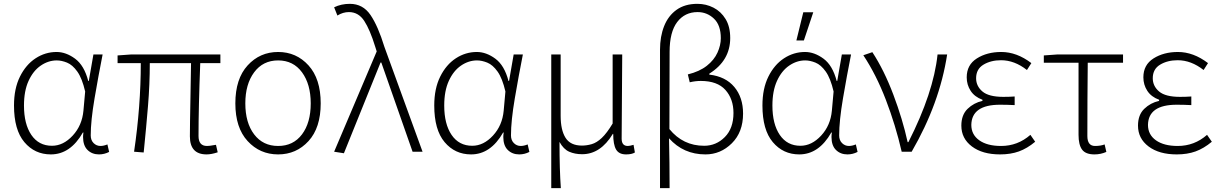

<svg xmlns="http://www.w3.org/2000/svg" viewBox="-20 -794 6357 1001"><path d="M496 11Q460 11 436.5 -12Q413 -35 413 -80Q413 -91 415 -103H412Q347 11 245 11Q161 11 107 -53Q53 -117 53 -244Q53 -332 84 -394.5Q115 -457 165.5 -490Q216 -523 275 -523Q324 -523 371.5 -488Q419 -453 440 -372H443L467 -510H515Q493 -399 473 -281.5Q453 -164 453 -88Q453 -63 468 -48Q483 -33 504 -33Q520 -33 540 -41L549 -2Q524 11 496 11ZM251 -34Q310 -34 359 -87Q408 -140 415 -217L424 -317Q408 -386 383 -421Q358 -456 329.5 -467.5Q301 -479 276 -479Q232 -479 192.5 -452Q153 -425 129 -372.5Q105 -320 105 -244Q105 -147 143.5 -90.5Q182 -34 251 -34Z M1057 11Q970 11 970 -83Q970 -139 973 -289L976 -465H761Q761 -355 751.5 -240.5Q742 -126 731 -18L729 1L679 -3Q714 -240 714 -465H593V-505L663 -510H1129V-465H1024Q1015 -233 1015 -85Q1015 -33 1059 -33Q1073 -33 1093 -37L1106 -39L1115 0Q1082 11 1057 11Z M1430 11Q1335 11 1271 -58.5Q1207 -128 1207 -255Q1207 -383 1271 -453Q1335 -523 1430 -523Q1525 -523 1588.5 -453Q1652 -383 1652 -255Q1652 -128 1588.5 -58.5Q1525 11 1430 11ZM1430 -33Q1509 -33 1554.5 -93.5Q1600 -154 1600 -255Q1600 -355 1554.5 -417Q1509 -479 1430 -479Q1351 -479 1305 -417Q1259 -355 1259 -255Q1259 -154 1305 -93.5Q1351 -33 1430 -33Z M1773 5 1722 -3 1944 -526 1936 -551Q1909 -639 1879 -685Q1849 -731 1799 -731Q1768 -731 1739 -713L1722 -756Q1759 -774 1804 -774Q1872 -774 1911.5 -716Q1951 -658 1984 -550L2183 -3H2131L1968 -468H1964Z M2687 11Q2651 11 2627.5 -12Q2604 -35 2604 -80Q2604 -91 2606 -103H2603Q2538 11 2436 11Q2352 11 2298 -53Q2244 -117 2244 -244Q2244 -332 2275 -394.5Q2306 -457 2356.5 -490Q2407 -523 2466 -523Q2515 -523 2562.5 -488Q2610 -453 2631 -372H2634L2658 -510H2706Q2684 -399 2664 -281.5Q2644 -164 2644 -88Q2644 -63 2659 -48Q2674 -33 2695 -33Q2711 -33 2731 -41L2740 -2Q2715 11 2687 11ZM2442 -34Q2501 -34 2550 -87Q2599 -140 2606 -217L2615 -317Q2599 -386 2574 -421Q2549 -456 2520.5 -467.5Q2492 -479 2467 -479Q2423 -479 2383.5 -452Q2344 -425 2320 -372.5Q2296 -320 2296 -244Q2296 -147 2334.5 -90.5Q2373 -34 2442 -34Z M2904 187H2854V-510H2903V-190Q2903 -116 2928.5 -75.5Q2954 -35 3014 -35Q3039 -35 3065 -42.5Q3091 -50 3117.5 -75Q3144 -100 3174 -150V-510H3224L3221 -71Q3221 -33 3253 -33Q3264 -33 3283 -39L3290 1Q3274 11 3244 11Q3207 11 3192 -14.5Q3177 -40 3177 -96H3175Q3111 10 3015 10Q2977 10 2947.5 -3Q2918 -16 2897 -54Q2897 91 2904 187Z M3471 187H3421V-535Q3421 -604 3442.5 -658Q3464 -712 3507.5 -743Q3551 -774 3616 -774Q3661 -774 3700 -754Q3739 -734 3763 -694.5Q3787 -655 3787 -596Q3787 -478 3678 -410V-405Q3763 -395 3808.5 -340.5Q3854 -286 3854 -202Q3854 -105 3795.5 -47Q3737 11 3658 11Q3543 11 3468 -73Q3471 54 3471 187ZM3651 -34Q3714 -34 3759 -79.5Q3804 -125 3804 -205Q3804 -278 3762 -325Q3720 -372 3634 -372Q3605 -372 3576 -365L3566 -406Q3627 -421 3665 -451Q3703 -481 3720.5 -519.5Q3738 -558 3738 -595Q3738 -663 3702 -697Q3666 -731 3617 -731Q3550 -731 3510.5 -679Q3471 -627 3471 -523L3470 -121Q3541 -34 3651 -34Z M4171 -583H4132L4168 -730H4220ZM4398 11Q4362 11 4338.5 -12Q4315 -35 4315 -80Q4315 -91 4317 -103H4314Q4249 11 4147 11Q4063 11 4009 -53Q3955 -117 3955 -244Q3955 -332 3986 -394.5Q4017 -457 4067.5 -490Q4118 -523 4177 -523Q4226 -523 4273.5 -488Q4321 -453 4342 -372H4345L4369 -510H4417Q4395 -399 4375 -281.5Q4355 -164 4355 -88Q4355 -63 4370 -48Q4385 -33 4406 -33Q4422 -33 4442 -41L4451 -2Q4426 11 4398 11ZM4153 -34Q4212 -34 4261 -87Q4310 -140 4317 -217L4326 -317Q4310 -386 4285 -421Q4260 -456 4231.5 -467.5Q4203 -479 4178 -479Q4134 -479 4094.5 -452Q4055 -425 4031 -372.5Q4007 -320 4007 -244Q4007 -147 4045.5 -90.5Q4084 -34 4153 -34Z M4733 -3H4681Q4649 -142 4598.5 -273.5Q4548 -405 4481 -506L4528 -522Q4589 -429 4637.5 -300.5Q4686 -172 4712 -53H4716Q4847 -311 4868 -510H4918Q4879 -255 4733 -3Z M5194 11Q5102 11 5047 -30.5Q4992 -72 4992 -139Q4992 -195 5024.5 -226.5Q5057 -258 5102 -268V-274Q5061 -289 5040.5 -320.5Q5020 -352 5020 -391Q5020 -456 5073 -489.5Q5126 -523 5200 -523Q5281 -523 5357 -465L5334 -429Q5269 -480 5199 -480Q5146 -480 5107.5 -457Q5069 -434 5069 -386Q5069 -345 5102 -317Q5135 -289 5211 -289Q5244 -289 5270 -291V-246Q5231 -248 5194 -248Q5046 -248 5044 -143Q5044 -92 5085.5 -62.5Q5127 -33 5199 -33Q5286 -33 5352 -91L5377 -55Q5335 -20 5292 -4.5Q5249 11 5194 11Z M5686 11Q5640 11 5621.5 -14Q5603 -39 5603 -91V-467H5422V-505L5492 -510H5835V-467H5651Q5649 -272 5649 -85Q5649 -33 5689 -33Q5718 -33 5739 -41L5748 -2Q5719 11 5686 11Z M6115 11Q6023 11 5968 -30.5Q5913 -72 5913 -139Q5913 -195 5945.5 -226.5Q5978 -258 6023 -268V-274Q5982 -289 5961.5 -320.5Q5941 -352 5941 -391Q5941 -456 5994 -489.5Q6047 -523 6121 -523Q6202 -523 6278 -465L6255 -429Q6190 -480 6120 -480Q6067 -480 6028.5 -457Q5990 -434 5990 -386Q5990 -345 6023 -317Q6056 -289 6132 -289Q6165 -289 6191 -291V-246Q6152 -248 6115 -248Q5967 -248 5965 -143Q5965 -92 6006.5 -62.5Q6048 -33 6120 -33Q6207 -33 6273 -91L6298 -55Q6256 -20 6213 -4.5Q6170 11 6115 11Z"/></svg>

Font: LXGW 975 Gothic SC 200W
Style: Regular
Weight: 200
Version: Version 2.01;February 25, 2021